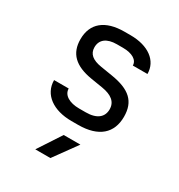

<svg xmlns="http://www.w3.org/2000/svg" viewBox="-187 -682 973 1046"><g transform="rotate(30 300.0 -159.0)"><path d="M325 8C455 8 520 -53 520 -155C520 -251 468 -298 350 -317L276 -329C220 -338 191 -361 191 -403C191 -451 226 -478 289 -478H327C385 -478 422 -456 422 -421H514C514 -504 441 -558 329 -558H291C170 -558 103 -503 103 -403C103 -314 154 -264 263 -246L337 -234C398 -224 432 -198 432 -151C432 -103 398 -72 327 -72H285C226 -72 182 -96 182 -138H90C90 -47 170 8 283 8ZM285 240 390 95H285L190 240Z"/></g></svg>

Font: Tekne LDO
Style: Regular
Weight: 400
Monospace: yes
Designer: Alessio Laiso, Mario Rullo, Paolo Rosset
Foundry: Alessio Laiso
Version: Version 1.000;hotconv 1.0.109;makeotfexe 2.5.65596